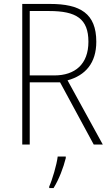

<svg xmlns="http://www.w3.org/2000/svg" viewBox="-20 -734 564 975"><path d="M234 -714H93V0H131V-316H285L456 0H502L323 -326C414 -351 469 -414 469 -522C469 -666 387 -714 234 -714ZM230 -678C367 -678 429 -639 429 -522C429 -408 361 -351 256 -351H131V-678ZM314 69V61H273C268 103 245 180 230 213V221H252C280 176 302 117 314 69Z"/></svg>

Font: Noto Sans Thai SemCond ExtLt
Style: Regular
Weight: 200
Width: 4
Designer: Monotype Design Team
Foundry: Monotype Imaging Inc.
Version: Version 2.002